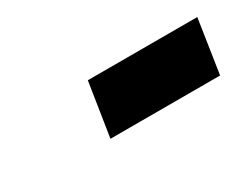

<svg xmlns="http://www.w3.org/2000/svg" viewBox="-30 -830 395 309"><g transform="rotate(-30 167.5 -676.0)"><path d="M115.7 -625.8 131.3 -725.6H334.7L319.5 -625.8Z"/></g></svg>

Font: Georama
Style: Italic
Weight: 400
Width: 2
Italic angle: -9°
Designer: Jean-Baptiste Levee
Foundry: Production Type
Version: Version 1.000